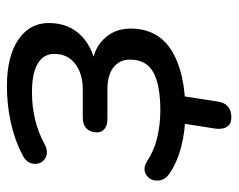

<svg xmlns="http://www.w3.org/2000/svg" viewBox="-86 -450 676 544"><g transform="rotate(-90 252.0 -178.0)"><path d="M32.5 -35.7Q12.5 -48.9 12.3 -69.9Q12.1 -91 28.9 -101.8Q45.7 -112.6 67.7 -99Q96.3 -79.7 133.6 -70.7Q170.9 -61.7 211.9 -61.7Q282.3 -61.7 318.7 -81.4Q355.1 -101.2 355.1 -147.4Q355.1 -177.2 333.1 -194.5Q311 -211.7 269.2 -211.7H186.2Q168.6 -211.7 158.8 -219.8Q148.9 -227.9 148.9 -241.1Q148.9 -259.9 159.9 -270.7Q170.9 -281.5 190.7 -281.5H270.3Q315.6 -281.5 343.5 -303.2Q371.3 -324.9 371.3 -362.3Q371.3 -392.5 344.1 -408.9Q316.9 -425.4 263 -425.4Q180.2 -425.4 114.8 -389.3Q91.4 -377.2 74.6 -388.5Q57.9 -399.7 59.9 -420.5Q61.9 -441.3 85.2 -452.4Q127 -474.4 177 -485.4Q227 -496.4 280.3 -496.4Q363.8 -496.4 411.3 -464.3Q458.8 -432.1 458.8 -377.9Q458.8 -319.8 420.8 -283.9Q382.7 -248.1 322.3 -243.1L326.8 -256.4Q380.1 -254.5 411.5 -223.8Q443 -193.1 443 -146.5Q443 -68.1 380.1 -29.4Q317.2 9.3 205.9 9.3Q154.8 9.3 109.7 -2.2Q64.7 -13.7 32.5 -35.7ZM159.7 93.6 181.1 -43.4H258.7L236.3 100.7Q230.8 139.5 190.8 139.5Q173 139.5 164.9 127.4Q156.9 115.2 159.7 93.6Z"/></g></svg>

Font: SN Pro Thin
Style: Italic
Weight: 200
Italic angle: -9°
Designer: Tobias Whetton
Foundry: Supernotes
Version: Version 1.003;Glyphs 3.3 (3324)